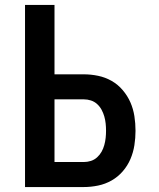

<svg xmlns="http://www.w3.org/2000/svg" viewBox="-20 -755 640 775"><path d="M81 0V-735H200V-455H318Q347 -455 376 -449Q405 -443 430.5 -428.5Q456 -414 475.5 -391Q495 -368 506.5 -341.5Q518 -315 522.5 -286Q527 -257 527 -227Q527 -198 522.5 -169Q518 -140 506.5 -113Q495 -86 475.5 -63.5Q456 -41 430.5 -26.5Q405 -12 376 -6Q347 0 318 0ZM200 -101H318Q333 -101 347 -105.5Q361 -110 372 -120Q383 -130 390 -142.5Q397 -155 401 -169.5Q405 -184 406.5 -198.5Q408 -213 408 -227Q408 -242 406.5 -256.5Q405 -271 401 -285Q397 -299 390 -312Q383 -325 372 -335Q361 -345 347 -349.5Q333 -354 318 -354H200Z"/></svg>

Font: Iosevka Fixed Extended
Style: Bold
Weight: 700
Width: 7
Monospace: yes
Designer: Belleve Invis
Foundry: Belleve Invis
Version: Version 24.1.1; ttfautohint (v1.8.4)